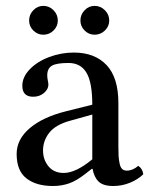

<svg xmlns="http://www.w3.org/2000/svg" viewBox="-20 -617 505 647"><path d="M291 -80.1V-231L215.8 -210Q167.5 -196.8 146.2 -169.9Q125 -143.1 125 -109.9Q125 -79.1 143.3 -56.6Q161.6 -34.2 194.8 -34.2Q235.4 -34.2 291 -80.1ZM292 -47.9H289.1L267.1 -30.8Q237.8 -7.8 212.6 1Q187.5 9.8 158.2 9.8Q102.1 9.8 69.1 -15.9Q36.1 -41.5 36.1 -98.1Q36.1 -147.5 80.3 -185.1Q124.5 -222.7 203.1 -242.2L291 -264.2Q291 -338.9 271.5 -371.8Q252 -404.8 210.9 -404.8Q170.4 -404.8 154.8 -395.5Q139.2 -386.2 139.2 -362.8Q139.2 -355.5 141.1 -345.7Q143.1 -335.9 143.1 -332Q143.1 -316.4 128.2 -303.7Q113.3 -291 91.8 -291Q55.2 -291 55.2 -328.1Q55.2 -357.4 80.3 -383.5Q105.5 -409.7 145.8 -424.8Q186 -439.9 229 -439.9Q299.3 -439.9 339.1 -397.7Q378.9 -355.5 378.9 -270V-124Q378.9 -103 379.6 -90.8Q380.4 -78.6 383.1 -65.9Q385.7 -53.2 391.6 -47.6Q397.5 -42 407.2 -42Q427.2 -42 445.8 -58.1Q460 -49.3 462.9 -29.8Q444.8 -12.2 418 -1.2Q391.1 9.8 361.8 9.8Q327.6 9.8 312.3 -5.1Q296.9 -20 292 -47.9ZM78.1 -547.9Q78.1 -567.9 92.3 -582.5Q106.4 -597.2 126 -597.2Q146 -597.2 160.4 -582.5Q174.8 -567.9 174.8 -547.9Q174.8 -528.3 160.4 -514.2Q146 -500 126 -500Q106.4 -500 92.3 -514.2Q78.1 -528.3 78.1 -547.9ZM251 -547.9Q251 -567.9 265.1 -582.5Q279.3 -597.2 298.8 -597.2Q318.8 -597.2 333.5 -582.5Q348.1 -567.9 348.1 -547.9Q348.1 -528.3 333.5 -514.2Q318.8 -500 298.8 -500Q279.3 -500 265.1 -514.2Q251 -528.3 251 -547.9Z"/></svg>

Font: Common Serif News
Style: Regular
Weight: 450
Designer: Philipp H. Poll, Khaled Hosny
Foundry: Stefan Peev, Context Ltd.
Version: Version 1.026